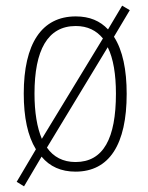

<svg xmlns="http://www.w3.org/2000/svg" viewBox="-20 -597 522 679"><path d="M428 -265C428 -350 414 -419 383 -467L439 -561L412 -577L362 -493C334 -523 297 -539 248 -539C127 -539 64 -442 64 -266C64 -182 78 -116 107 -69L39 46L65 62L127 -43C156 -8 196 10 247 10C367 10 428 -87 428 -265ZM102 -266C102 -419 148 -505 248 -505C290 -505 321 -489 344 -461L128 -106C111 -146 102 -200 102 -266ZM390 -266C390 -108 346 -24 247 -24C203 -24 169 -42 146 -75L361 -430C381 -390 390 -333 390 -266Z"/></svg>

Font: Noto Sans Gurmukhi Condensed ExtraLight
Style: Regular
Weight: 200
Width: 3
Designer: Jelle Bosma - Monotype Design Team
Foundry: Monotype Imaging Inc.
Version: Version 2.004